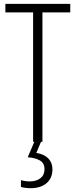

<svg xmlns="http://www.w3.org/2000/svg" viewBox="-20 -734 393 994"><path d="M199.7 0H151.4V-669.9H7.8V-713.9H343.8V-669.9H199.7ZM251.5 142.1Q251.5 188 221.2 214.1Q190.9 240.2 138.7 240.2Q111.8 240.2 88.4 233.9V198.7Q110.8 205.1 133.8 205.1Q168 205.1 189.2 188.7Q210.4 172.4 210.4 142.1Q210.4 110.4 186.5 96.7Q162.6 83 123.5 80.1L157.7 0H192.4L168 57.6Q208.5 64 230 86.2Q251.5 108.4 251.5 142.1Z"/></svg>

Font: Open Sans Condensed Light
Style: Regular
Weight: 300
Width: 3
Designer: Monotype Design Team
Foundry: Monotype Imaging Inc.
Version: Version 3.003; ttfautohint (v1.8.4)